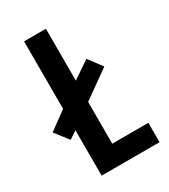

<svg xmlns="http://www.w3.org/2000/svg" viewBox="-193 -799 777 884"><g transform="rotate(-30 196.0 -357.0)"><path d="M81 0V-241L40 -214L-15 -285L81 -355V-714H197V-438L289 -501L343 -429L197 -325V-103H389V0Z"/></g></svg>

Font: Noto Sans Lao ExtraCondensed SemiBold
Style: Regular
Weight: 600
Width: 2
Designer: Monotype Design Team
Foundry: Monotype Imaging Inc.
Version: Version 2.003; ttfautohint (v1.8.4.7-5d5b)